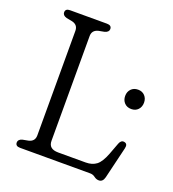

<svg xmlns="http://www.w3.org/2000/svg" viewBox="-131 -800 825 918"><g transform="rotate(20 281.0 -341.0)"><path d="M259 -659.5 230 -654Q198.5 -646.5 198.5 -616V-83Q198.5 -41.5 247.5 -41.5H387.5Q420.5 -41.5 441.8 -57.8Q463 -74 480.5 -119.5L503 -179.5Q511 -200 527.5 -197Q546.5 -193.5 540.5 -169L502 -8Q495.5 17.5 475.5 17.5Q462.5 17.5 451.2 8.8Q440 0 425.5 0H68.5Q45 0 45 -19Q45 -34.5 65.5 -40.5L94.5 -46Q126 -53 126 -84V-616Q126 -647 94.5 -654L65.5 -659.5Q45 -665.5 45 -681Q45 -700 68.5 -700H256Q280 -700 280 -681Q280 -665.5 259 -659.5ZM504.5 -356Q482.5 -356 469.2 -370Q456 -384 456 -405.5Q456 -426.5 469.2 -440.5Q482.5 -454.5 504.5 -454.5Q526 -454.5 539 -440.5Q552 -426.5 552 -405.5Q552 -384 539 -370Q526 -356 504.5 -356Z"/></g></svg>

Font: Fraunces 72pt S100 Light
Style: Regular
Weight: 300
Version: Version 1.000; ttfautohint (v1.8.3)